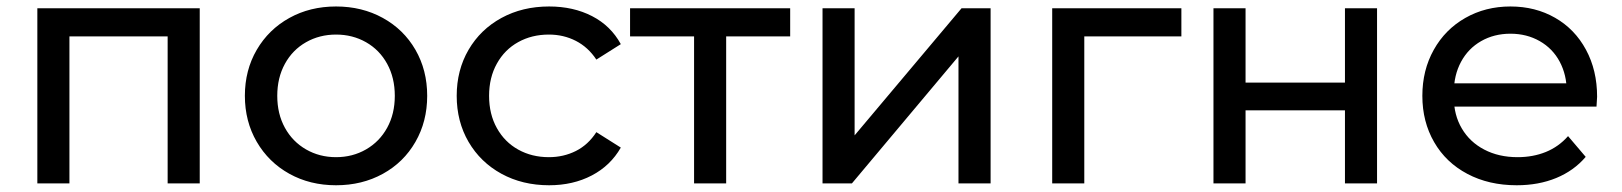

<svg xmlns="http://www.w3.org/2000/svg" viewBox="-20 -555 4909 581"><path d="M93 -529.9H584.4V0H487.3V-469.1L510.7 -444.9H166.7L190.1 -469.1V0H93Z M721 -265.2Q721 -342.6 756.9 -404.2Q792.9 -465.9 855.5 -500.6Q918.1 -535.4 996.9 -535.4Q1075.6 -535.4 1138.5 -500.7Q1201.5 -466 1237.1 -404.4Q1272.7 -342.7 1272.7 -265Q1272.7 -187.5 1237.1 -125.6Q1201.5 -63.6 1138.5 -29Q1075.6 5.6 996.9 5.6Q918.1 5.6 855.5 -29.2Q792.9 -64 756.9 -125.9Q721 -187.8 721 -265.2ZM1174.7 -265Q1174.7 -319.6 1151.6 -361.8Q1128.5 -404 1087.7 -427.2Q1046.9 -450.4 996.9 -450.4Q946.8 -450.4 906 -427.2Q865.2 -404 842.1 -361.8Q819 -319.6 819 -265Q819 -210.4 842.1 -168.4Q865.2 -126.4 906 -102.9Q946.8 -79.4 996.9 -79.4Q1046.9 -79.4 1087.7 -102.9Q1128.5 -126.4 1151.6 -168.4Q1174.7 -210.4 1174.7 -265Z M1362 -265Q1362 -342.7 1397.9 -404.4Q1433.9 -466 1497.4 -500.7Q1561 -535.4 1641.7 -535.4Q1715 -535.4 1771.6 -506.2Q1828.3 -477 1858.6 -421.4L1784.6 -374.7Q1759.9 -412.1 1722.6 -431.3Q1685.3 -450.4 1640.9 -450.4Q1589.3 -450.4 1548.2 -427.6Q1507.1 -404.9 1483.6 -362.6Q1460 -320.4 1460 -265Q1460 -209.4 1483.6 -167.3Q1507.1 -125.1 1548.2 -102.3Q1589.3 -79.4 1640.9 -79.4Q1685.3 -79.4 1722.6 -98.1Q1759.9 -116.9 1784.6 -155.1L1858.6 -108.4Q1827.4 -53.7 1770.8 -24.1Q1714.1 5.6 1641.7 5.6Q1561 5.6 1497.4 -29.2Q1433.9 -64 1397.9 -125.6Q1362 -187.3 1362 -265Z M2080.3 -470 2103.7 -444.9H1886.6V-529.9H2371.1V-444.9H2154L2177.4 -470V0H2080.3Z M2469 -529.9H2566.1V-145.4L2889.6 -529.9H2977.6V0H2880.4V-384.4L2557.9 0H2469Z M3164 -529.9H3554.9V-444.9H3237.7L3261.1 -467.4V0H3164Z M3652 -529.9H3749.1V-305.1H4049.9V-529.9H4147V0H4049.9V-221.1H3749.1V0H3652Z M4284.1 -265Q4284.1 -342.6 4318.6 -404.2Q4353 -465.9 4413.9 -500.6Q4474.9 -535.4 4550.6 -535.4Q4626.1 -535.4 4685.9 -501.1Q4745.6 -466.9 4779.2 -404.6Q4812.9 -342.3 4812.9 -262.3Q4812 -247.4 4811.1 -232.4H4360.3V-302.9H4759.9L4721 -278.4Q4721 -328.3 4699.8 -368.2Q4678.6 -408.1 4639.2 -430.6Q4599.9 -453 4550.6 -453Q4501.3 -453 4462 -430.6Q4422.7 -408.1 4401.1 -367.8Q4379.4 -327.4 4379.4 -275.9V-259.9Q4379.4 -207 4403.6 -166.1Q4427.7 -125.1 4471.5 -102.3Q4515.3 -79.4 4572.1 -79.4Q4619.1 -79.4 4657.9 -95.2Q4696.7 -111 4725 -143.1L4778.4 -80.3Q4742.7 -38.4 4689.3 -16.4Q4635.9 5.6 4569.6 5.6Q4485.3 5.6 4420.4 -28.8Q4355.4 -63.1 4319.8 -124.9Q4284.1 -186.6 4284.1 -265Z"/></svg>

Font: iiserrat Thin
Style: Regular
Weight: 100
Designer: Akira Ohta
Foundry: Akira Ohta
Version: Version 1.200;Glyphs 3.3.1 (3343)